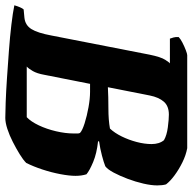

<svg xmlns="http://www.w3.org/2000/svg" viewBox="-32 -724 744 743"><g transform="rotate(90 340.5 -352.0)"><path d="M425 0Q405 0 364 -1.5Q323 -3 271 -6.5Q219 -10 165 -14Q111 -18 64.5 -23.5Q18 -29 -11 -35Q-8 -46 -3.5 -56.5Q1 -67 5 -71L37 -74Q66 -77 81 -101Q96 -125 106 -179L180 -558Q189 -602 200 -619Q211 -636 214 -637H118Q116 -642 113.5 -651Q111 -660 112 -671Q119 -678 133.5 -685.5Q148 -693 162.5 -698.5Q177 -704 182 -704H542Q569 -699 596.5 -685.5Q624 -672 647 -655Q670 -638 682 -622Q684 -615 685 -606.5Q686 -598 686 -588Q686 -565 679 -534.5Q672 -504 660.5 -473.5Q649 -443 636.5 -419.5Q624 -396 612 -387Q597 -381 570.5 -374Q544 -367 516 -363L515 -359Q562 -354 595.5 -340Q629 -326 643 -314Q649 -295 649 -272Q649 -248 642.5 -213.5Q636 -179 624.5 -144Q613 -109 599 -81Q587 -69 565 -55.5Q543 -42 517.5 -29Q492 -16 467.5 -8Q443 0 425 0ZM306 -397Q344 -399 388.5 -399Q433 -399 466 -405Q483 -423 496.5 -450.5Q510 -478 518 -508.5Q526 -539 526 -566Q526 -596 511 -614Q492 -625 461 -629Q430 -633 412 -633Q379 -633 362 -613.5Q345 -594 338 -559ZM226 -83H422Q439 -99 453.5 -129.5Q468 -160 476.5 -196.5Q485 -233 485 -264Q485 -276 485 -280.5Q485 -285 483 -289Q474 -298 445.5 -307Q417 -316 383.5 -322Q350 -328 324 -328H293L258 -151Q253 -123 243.5 -106.5Q234 -90 226 -83Z"/></g></svg>

Font: Texturina Black
Style: Italic
Weight: 900
Italic angle: -11°
Designer: Guillermo Torres Carreño
Foundry: Omnibus-Type
Version: Version 1.002; ttfautohint (v1.8.3)